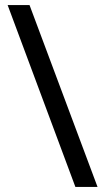

<svg xmlns="http://www.w3.org/2000/svg" viewBox="-20 -734 412 754"><path d="M96 -714 363 0H276L10 -714Z"/></svg>

Font: Noto Sans Balinese
Style: Regular
Weight: 400
Designer: Aditya Bayu, David Williams
Foundry: David Williams
Version: Version 2.003